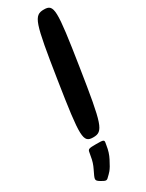

<svg xmlns="http://www.w3.org/2000/svg" viewBox="-255 -786 810 1063"><g transform="rotate(-30 149.5 -254.0)"><path d="M261 -375C314 -716 313 -750 249 -750C184 -750 173 -716 120 -375C67 -34 68 0 133 0C197 0 208 -34 261 -375ZM44 228C73 245 78 246 92 231C109 214 120 209 149 151C161 128 169 103 173 75L176 58C178 42 174 40 127 40C80 40 75 42 72 61L68 82C64 110 56 133 46 153C21 206 15 210 44 228Z"/></g></svg>

Font: Asimov Print
Style: AIt
Weight: 500
Designer: Google
Version: Version 2.000980: 2014